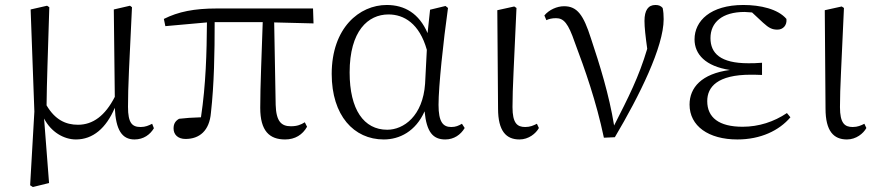

<svg xmlns="http://www.w3.org/2000/svg" viewBox="-20 -546 3521 771"><path d="M285 14C353 14 406 -31 441 -113C445 -24 470 14 520 14C557 14 583 -6 598 -31L591 -49C577 -42 564 -36 545 -36C511 -36 494 -51 494 -117C494 -198 499 -288 510 -517L502 -523L437 -508L441 -157C402 -81 353 -45 293 -45C244 -45 201 -65 167 -123C168 -219 172 -317 178 -517L169 -523L103 -508L118 -98L101 198L112 205L177 189L157 -70C185 -16 236 14 285 14Z M1125 14C1165 14 1195 -5 1213 -37L1204 -55C1188 -45 1173 -39 1148 -39C1110 -39 1089 -58 1087 -125L1081 -456L1239 -452L1237 -512H852C759 -512 696 -499 638 -470L644 -441L811 -456C810 -335 807 -208 787 -75C752 -74 724 -72 699 -69C684 -60 677 -49 677 -30C677 -6 694 12 725 12C781 12 821 -21 827 -93C840 -208 842 -335 842 -457H1035C1031 -329 1025 -204 1025 -113C1025 -20 1062 14 1125 14Z M1521 14C1584 14 1649 -18 1685 -99C1693 -15 1719 14 1768 14C1803 14 1830 -5 1846 -32L1835 -49C1821 -41 1810 -36 1792 -36C1759 -36 1741 -56 1741 -125C1741 -199 1760 -379 1779 -514L1769 -522L1707 -507L1697 -413C1663 -492 1605 -526 1533 -526C1423 -526 1312 -434 1312 -249C1312 -82 1401 14 1521 14ZM1694 -346 1687 -210C1678 -80 1601 -25 1535 -25C1441 -25 1384 -106 1384 -255C1384 -422 1458 -488 1540 -488C1602 -488 1664 -452 1694 -346Z M2066 14C2103 14 2132 -10 2144 -32L2136 -49C2122 -42 2109 -36 2089 -36C2057 -36 2038 -51 2038 -116C2038 -195 2044 -282 2054 -514L2045 -520L1977 -505L1980 -110C1980 -19 2013 14 2066 14Z M2405 7 2449 5C2548 -162 2645 -358 2645 -469C2645 -486 2644 -499 2641 -514C2634 -522 2626 -526 2612 -526C2583 -526 2568 -505 2568 -462C2568 -436 2572 -401 2579 -350C2545 -236 2504 -156 2446 -42C2426 -166 2388 -287 2353 -392C2323 -486 2298 -521 2245 -521C2217 -521 2185 -507 2166 -484L2174 -465C2184 -470 2197 -473 2213 -473C2244 -473 2262 -452 2288 -376C2329 -267 2374 -140 2405 7Z M2941 14C3035 14 3109 -22 3154 -75L3140 -92C3088 -57 3027 -37 2962 -37C2867 -37 2820 -74 2820 -140C2820 -197 2861 -246 2995 -246C3006 -246 3015 -246 3040 -245V-294C3016 -292 3001 -292 2985 -292C2873 -292 2833 -332 2833 -393C2833 -456 2880 -498 2970 -498L3000 -496L3044 -455C3068 -433 3081 -427 3102 -427C3124 -427 3141 -444 3138 -470C3104 -510 3033 -526 2965 -526C2833 -526 2769 -462 2769 -388C2769 -328 2813 -280 2911 -265C2797 -250 2749 -194 2749 -126C2749 -40 2825 14 2941 14Z M3381 14C3418 14 3447 -10 3459 -32L3451 -49C3437 -42 3424 -36 3404 -36C3372 -36 3353 -51 3353 -116C3353 -195 3359 -282 3369 -514L3360 -520L3292 -505L3295 -110C3295 -19 3328 14 3381 14Z"/></svg>

Font: Noto Serif CJK TC Light
Style: Regular
Weight: 300
Designer: Ryoko NISHIZUKA 西塚涼子 (kana & ideographs); Frank Grießhammer (Latin, Greek & Cyrillic); Wenlong ZHANG 张文龙 (bopomofo); San
Foundry: Adobe
Version: Version 2.001;hotconv 1.1.0;makeotfexe 2.6.0